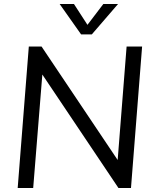

<svg xmlns="http://www.w3.org/2000/svg" viewBox="-20 -946 786 966"><path d="M695 -712 639 0H576L193 -571L147 0H69L125 -712H189L572 -141L617 -712ZM574 -926 442 -773H388L280 -926H352L420 -821L500 -926Z"/></svg>

Font: Muli
Style: Italic
Weight: 400
Italic angle: -4.541°
Designer: Vernon Adams
Foundry: Vernon Adams
Version: Version 2.001